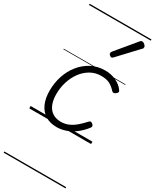

<svg xmlns="http://www.w3.org/2000/svg" viewBox="-307 -959 1138 1407"><g transform="rotate(30 261.5 -255.0)"><path d="M242 19Q184 19 144.5 -6Q105 -31 84.5 -77.5Q64 -124 64 -187Q64 -253 83.5 -312.5Q103 -372 140.5 -418.5Q178 -465 229.5 -492Q281 -519 345 -519Q397 -519 439 -498.5Q481 -478 503 -446Q510 -437 508 -430Q506 -423 496 -415Q486 -407 478 -407Q470 -407 463 -414Q441 -439 413.5 -454.5Q386 -470 339 -470Q289 -470 248.5 -446.5Q208 -423 179 -383.5Q150 -344 134.5 -294Q119 -244 119 -190Q119 -141 133.5 -105Q148 -69 176.5 -50Q205 -31 247 -30Q283 -30 313 -43Q343 -56 370.5 -79.5Q398 -103 425 -133Q433 -142 441.5 -140.5Q450 -139 457 -132Q464 -126 465.5 -118.5Q467 -111 460 -102Q429 -62 393 -35Q357 -8 318.5 5.5Q280 19 242 19ZM333 -624Q327 -624 318.5 -631.5Q310 -639 310 -646Q310 -650 311.5 -653.5Q313 -657 316 -662L453 -827Q458 -834 462.5 -836.5Q467 -839 472 -839Q479 -839 487 -834Q495 -829 500.5 -822Q506 -815 506 -808Q506 -803 504.5 -799.5Q503 -796 498 -792L350 -634Q342 -624 333 -624ZM0 365H523V375H0ZM0 -20H523V0H0ZM0 -505H523V-500H0ZM0 -885H523V-875H0Z"/></g></svg>

Font: Playwrite AT Guides
Style: Italic
Weight: 400
Italic angle: -13.0072°
Designer: Veronika Burian, José Scaglione
Foundry: TypeTogether
Version: Version 1.002